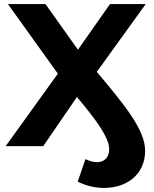

<svg xmlns="http://www.w3.org/2000/svg" viewBox="-20 -720 759 946"><path d="M698 -700H522L364 -475L204 -700H19L265 -357L8 0H193L359 -242C446 -139 518 -45 518 15C518 56 494 79 458 79C441 79 422 74 401 64L363 175C405 196 450 206 493 206C603 206 695 141 695 23C695 -79 599 -197 457 -366Z"/></svg>

Font: AWKNG-Font
Style: Bold
Weight: 700
Designer: Awakening Church
Foundry: Awakening Church
Version: Version 1.700;PS 001.700;hotconv 1.0.88;makeotf.lib2.5.64775